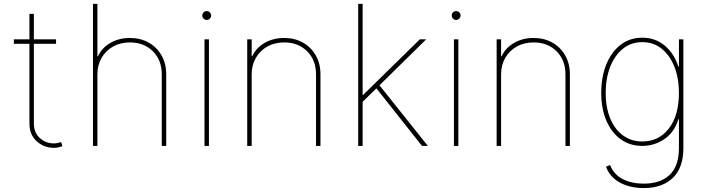

<svg xmlns="http://www.w3.org/2000/svg" viewBox="-20 -747 3618 983"><path d="M267 -545.5V-522.7H153.4V-115.1Q153.4 -67.5 184.1 -40.1Q214.8 -12.8 255.7 -12.8Q273.4 -12.8 292.6 -19.9L299.7 1.4Q289.1 5.3 278.8 7.6Q268.5 9.9 255.7 9.9Q205.3 9.9 168 -23.8Q130.7 -57.5 130.7 -115.1V-522.7H51.1V-545.5H130.7V-676.1H153.4V-545.5Z M478.7 -366.5V0H456V-727.3H478.7V-458.8H481.5Q500.7 -501.4 544.6 -527Q588.4 -552.6 644.9 -552.6Q699.6 -552.6 741.5 -528.8Q783.4 -505 807.2 -463.1Q831 -421.2 831 -366.5V0H808.2V-366.5Q808.2 -438.9 762.8 -484.4Q717.3 -529.8 644.9 -529.8Q596.6 -529.8 559.1 -508.9Q521.7 -487.9 500.2 -451Q478.7 -414.1 478.7 -366.5Z M1027 0V-545.5H1049.7V0ZM1038.4 -644.9Q1029.1 -644.9 1022.4 -651.6Q1015.6 -658.4 1015.6 -667.6Q1015.6 -676.8 1022.4 -683.6Q1029.1 -690.3 1038.4 -690.3Q1047.6 -690.3 1054.3 -683.6Q1061.1 -676.8 1061.1 -667.6Q1061.1 -658.4 1054.3 -651.6Q1047.6 -644.9 1038.4 -644.9Z M1268.5 -366.5V0H1245.7V-545.5H1268.5V-458.8H1271.3Q1290.5 -501.4 1334.3 -527Q1378.2 -552.6 1434.7 -552.6Q1489.3 -552.6 1531.2 -528.8Q1573.2 -505 1596.9 -463.1Q1620.7 -421.2 1620.7 -366.5V0H1598V-366.5Q1598 -438.9 1552.6 -484.4Q1507.1 -529.8 1434.7 -529.8Q1386.4 -529.8 1348.9 -508.9Q1311.4 -487.9 1290 -451Q1268.5 -414.1 1268.5 -366.5Z M1813.9 0V-727.3H1836.6V-261.4H1839.5L2129.3 -545.5H2161.9L1922.9 -310.4L2170.5 0H2140.6L1907 -294.7L1836.6 -225.9V0Z M2304 0V-545.5H2326.7V0ZM2315.3 -644.9Q2306.1 -644.9 2299.4 -651.6Q2292.6 -658.4 2292.6 -667.6Q2292.6 -676.8 2299.4 -683.6Q2306.1 -690.3 2315.3 -690.3Q2324.6 -690.3 2331.3 -683.6Q2338.1 -676.8 2338.1 -667.6Q2338.1 -658.4 2331.3 -651.6Q2324.6 -644.9 2315.3 -644.9Z M2545.5 -366.5V0H2522.7V-545.5H2545.5V-458.8H2548.3Q2567.5 -501.4 2611.3 -527Q2655.2 -552.6 2711.6 -552.6Q2766.3 -552.6 2808.2 -528.8Q2850.1 -505 2873.9 -463.1Q2897.7 -421.2 2897.7 -366.5V0H2875V-366.5Q2875 -438.9 2829.5 -484.4Q2784.1 -529.8 2711.6 -529.8Q2663.4 -529.8 2625.9 -508.9Q2588.4 -487.9 2566.9 -451Q2545.5 -414.1 2545.5 -366.5Z M3275.6 215.9Q3207 215.9 3155.2 188.6Q3103.3 161.2 3082.4 106.5L3103.7 98Q3122.2 146.3 3168.1 169.7Q3214.1 193.2 3275.6 193.2Q3360.8 193.2 3408.4 148.3Q3456 103.3 3456 11.4V-136.4H3453.1Q3431.8 -68.2 3380.5 -34.1Q3329.2 0 3268.5 0Q3204.5 0 3157.3 -34.4Q3110.1 -68.9 3084.2 -130Q3058.2 -191.1 3058.2 -271.3Q3058.2 -352.3 3083.8 -416.2Q3109.4 -480.1 3156.6 -517Q3203.8 -554 3268.5 -554Q3334.5 -554 3382.6 -514.2Q3430.8 -474.4 3453.1 -406.2H3456V-545.5H3478.7V11.4Q3478.7 112.2 3424.4 164.1Q3370 215.9 3275.6 215.9ZM3268.5 -22.7Q3353.7 -22.7 3404.8 -89.7Q3456 -156.6 3456 -271.3Q3456 -345.2 3433.2 -403.9Q3410.5 -462.7 3368.4 -497Q3326.3 -531.2 3268.5 -531.2Q3210.6 -531.2 3168.5 -497Q3126.4 -462.7 3103.7 -403.9Q3081 -345.2 3081 -271.3Q3081 -197.4 3103.9 -141.5Q3126.8 -85.6 3168.9 -54.2Q3210.9 -22.7 3268.5 -22.7Z"/></svg>

Font: Inter Thin BETA
Style: Regular
Weight: 100
Designer: Rasmus Andersson
Foundry: rsms
Version: Version 3.011;git-f93a4a705